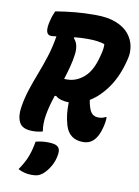

<svg xmlns="http://www.w3.org/2000/svg" viewBox="-104 -788 809 1116"><g transform="rotate(10 301.0 -230.0)"><path d="M183 0Q170 4 154.5 6Q139 8 124 8Q63 8 45 -27Q27 -62 35 -115Q44 -173 61 -224.5Q78 -276 98 -327.5Q118 -379 136 -435Q154 -491 165 -558Q155 -557 147.5 -556Q140 -555 135 -555Q90 -555 113 -643Q117 -660 122 -673.5Q127 -687 133 -700Q195 -710 249.5 -715Q304 -720 367 -720Q442 -720 491 -700Q540 -680 566 -647.5Q592 -615 599 -577Q606 -539 597 -503L594 -491Q570 -395 523.5 -328.5Q477 -262 420 -228Q423 -207 429 -188Q437 -160 451 -148Q465 -136 487 -136Q511 -136 528 -146H534Q534 -117 525 -84Q518 -56 508 -36.5Q498 -17 485 -4Q461 20 424 20Q342 20 318 -58Q308 -92 304.5 -124Q301 -156 302 -193Q300 -193 298 -193Q281 -193 259 -198.5Q237 -204 223 -217L215 -215Q205 -185 197 -155.5Q189 -126 184 -96Q180 -73 179.5 -48Q179 -23 183 0ZM289 -473Q284 -435 274 -397.5Q264 -360 252 -322Q259 -322 270 -322Q323 -322 368.5 -361Q414 -400 436 -488L440 -503Q449 -538 447 -562Q409 -575 345 -575Q326 -575 306.5 -574Q287 -573 269 -571L266 -566Q297 -534 289 -473ZM152 66Q184 57 221 57Q265 57 281.5 70Q298 83 294 113Q289 153 269.5 187Q250 221 224 242Q211 252 197.5 256Q184 260 163 260Q139 260 118.5 254.5Q98 249 82 240Q109 202 125.5 163Q142 124 152 66Z"/></g></svg>

Font: Recursive Sn Csl St XBd
Style: Italic
Weight: 800
Italic angle: -15°
Version: Version 1.079;hotconv 1.0.112;makeotfexe 2.5.65598; ttfautoh